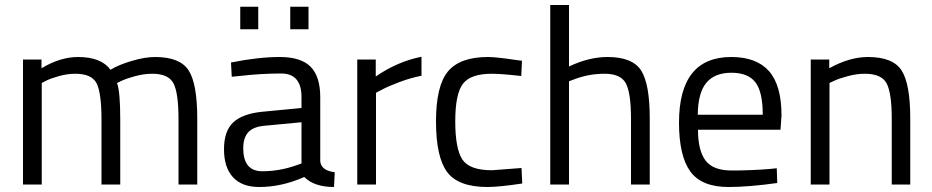

<svg xmlns="http://www.w3.org/2000/svg" viewBox="-20 -738 3728 768"><path d="M147 0H72V-500H146V-465Q221 -510 292 -510Q385 -510 422 -459Q455 -479 507.5 -494.5Q560 -510 600 -510Q700 -510 734.5 -456.5Q769 -403 769 -264V0H694V-262Q694 -366 674 -404.5Q654 -443 589 -443Q556 -443 521 -433.5Q486 -424 467 -415L448 -406Q461 -373 461 -260V0H386V-258Q386 -366 366.5 -404.5Q347 -443 281 -443Q249 -443 215.5 -433.5Q182 -424 164 -415L147 -406Z M1186 -349Q1186 -444 1105 -444Q1024 -444 938 -434L907 -431L904 -488Q1014 -510 1099 -510Q1184 -510 1222.5 -471Q1261 -432 1261 -349V-93Q1264 -56 1319 -49L1316 10Q1237 10 1197 -30Q1107 10 1017 10Q948 10 912 -29Q876 -68 876 -141Q876 -214 913 -248.5Q950 -283 1029 -291L1186 -306ZM953 -145Q953 -53 1029 -53Q1097 -53 1163 -76L1186 -84V-249L1038 -235Q993 -231 973 -209Q953 -187 953 -145ZM941 -621V-711H1013V-621ZM1141 -621V-711H1214V-621Z M1409 0V-500H1483V-432Q1570 -492 1666 -511V-435Q1624 -427 1578.5 -410Q1533 -393 1509 -380L1484 -367V0Z M1932 -510Q1965 -510 2044 -498L2068 -495L2065 -434Q1985 -443 1947 -443Q1862 -443 1831.5 -402.5Q1801 -362 1801 -252.5Q1801 -143 1829.5 -100Q1858 -57 1948 -57L2066 -66L2069 -4Q1976 10 1930 10Q1813 10 1768.5 -50Q1724 -110 1724 -252.5Q1724 -395 1772 -452.5Q1820 -510 1932 -510Z M2256 0H2181V-718H2256V-472Q2336 -510 2410 -510Q2510 -510 2544.5 -456Q2579 -402 2579 -264V0H2504V-262Q2504 -366 2483.5 -404.5Q2463 -443 2398.5 -443Q2334 -443 2275 -420L2256 -413Z M3058 -62 3087 -65 3089 -6Q2975 10 2894 10Q2786 10 2741 -52.5Q2696 -115 2696 -247Q2696 -510 2905 -510Q3006 -510 3056 -453.5Q3106 -397 3106 -276L3102 -219H2772Q2772 -136 2802 -96Q2832 -56 2906.5 -56Q2981 -56 3058 -62ZM3031 -279Q3031 -371 3001.5 -409Q2972 -447 2905.5 -447Q2839 -447 2805.5 -407Q2772 -367 2771 -279Z M3298 0H3223V-500H3297V-465Q3378 -510 3452 -510Q3552 -510 3586.5 -456Q3621 -402 3621 -264V0H3547V-262Q3547 -366 3526.5 -404.5Q3506 -443 3439 -443Q3407 -443 3371.5 -433.5Q3336 -424 3317 -415L3298 -406Z"/></svg>

Font: Titillium-CLs Web
Style: CLs-Regular
Weight: 400
Version: Version 1.002;PS 57.000;hotconv 1.0.70;makeotf.lib2.5.55311